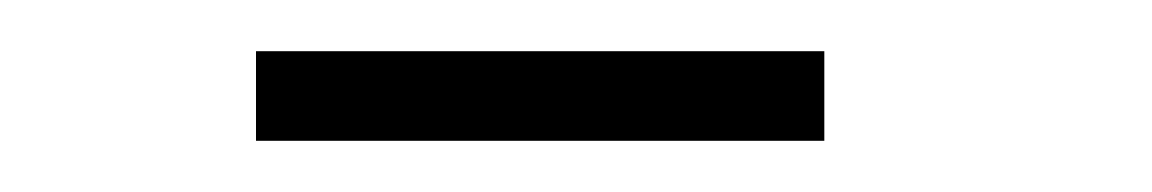

<svg xmlns="http://www.w3.org/2000/svg" viewBox="-20 -677 450 75"><path d="M80 -622V-657H302V-622Z"/></svg>

Font: Piazzolla ExtraLight
Style: Regular
Weight: 200
Designer: Juan Pablo del Peral
Foundry: Huerta Tipografica
Version: Version 1.330